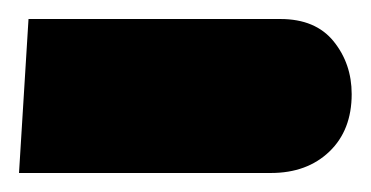

<svg xmlns="http://www.w3.org/2000/svg" viewBox="-20 -177 390 202"><path d="M265 5Q303 5 326.5 -17.5Q350 -40 350 -78Q350 -110 331 -133.5Q312 -157 275 -157H10L0 5Z"/></svg>

Font: Noto Sans Arabic Condensed Black
Style: Regular
Weight: 900
Width: 3
Designer: Nadine Chahine
Foundry: Monotype Imaging Inc.
Version: 1.001